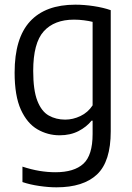

<svg xmlns="http://www.w3.org/2000/svg" viewBox="-20 -571 563 821"><path d="M221.5 230Q187.5 230 148 224.2Q108.5 218.5 76 207.5V141.5Q114 154 149 159.8Q184 165.5 217 165.5Q297 165.5 336.5 129.2Q376 93 376 2V-55H371.5Q350.5 -28.5 315.8 -10.5Q281 7.5 235 7.5Q184 7.5 140 -18Q96 -43.5 69.2 -102.2Q42.5 -161 42.5 -260.5Q42.5 -408 108.5 -479.5Q174.5 -551 302 -551Q340 -551 381 -544.8Q422 -538.5 453.5 -527.5V-9.5Q453.5 119.5 395 174.8Q336.5 230 221.5 230ZM259 -59.5Q292 -59.5 324 -74.8Q356 -90 376 -120.5V-477.5Q360.5 -481.5 339.2 -484.2Q318 -487 296.5 -487Q212 -487 167 -437Q122 -387 122 -268Q122 -185 139.8 -139.8Q157.5 -94.5 188.5 -77Q219.5 -59.5 259 -59.5Z"/></svg>

Font: Encode Sans SemiCondensed SemiCondensed
Style: Regular
Weight: 400
Width: 4
Designer: Multiple Designers
Foundry: Impallari Type
Version: Version 3.000; ttfautohint (v1.8.3) -l 8 -r 50 -G 200 -x 14 